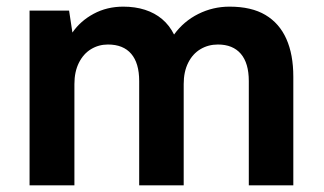

<svg xmlns="http://www.w3.org/2000/svg" viewBox="-20 -558 974 578"><path d="M69 0V-526H188L198 -460Q222 -495 262 -516.5Q302 -538 351 -538Q387 -538 416.5 -528.5Q446 -519 468 -500.5Q490 -482 504 -454Q533 -494 577 -516Q621 -538 671 -538Q737 -538 779 -513Q821 -488 842 -441Q863 -394 863 -327V0H729V-314Q729 -368 705 -396Q681 -424 636 -424Q607 -424 583.5 -410Q560 -396 546.5 -369Q533 -342 533 -305V0H399V-314Q399 -368 375 -396Q351 -424 305 -424Q277 -424 254 -410Q231 -396 217.5 -369Q204 -342 204 -305V0Z"/></svg>

Font: DM Sans 9pt
Style: Bold
Weight: 700
Version: Version 4.004;gftools[0.9.30]